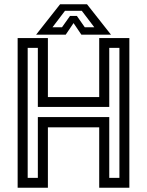

<svg xmlns="http://www.w3.org/2000/svg" viewBox="-20 -878 688 898"><path d="M62.5 0V-700H204V-424H444V-700H585V0H444V-282.5H204V0ZM109.5 -46H157V-330.5H491V-46H538.5V-654H491V-378H157V-654H109.5ZM261 -858H387L499 -716H360.5L324 -770L287.5 -716H149ZM284 -827.5 225.5 -750.5H270L307.5 -803.5H339.5L376.5 -750.5H421L362.5 -827.5Z"/></svg>

Font: Tourney Medium
Style: Regular
Weight: 500
Designer: Tyler Finck
Foundry: Etcetera Type Co
Version: Version 1.015